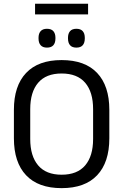

<svg xmlns="http://www.w3.org/2000/svg" viewBox="-20 -962 638 994"><path d="M161.5 -887.5V-942.5H436V-887.5ZM299 12Q178 12 115 -54.8Q52 -121.5 52 -246V-393.5Q52 -517.5 115 -584.2Q178 -651 299 -651Q420 -651 483 -584.2Q546 -517.5 546 -393.5V-246Q546 -121.5 483 -54.8Q420 12 299 12ZM299 -57.5Q380 -57.5 421 -105.8Q462 -154 462 -242.5V-397Q462 -485.5 421 -533.5Q380 -581.5 299 -581.5Q218.5 -581.5 177.5 -533.5Q136.5 -485.5 136.5 -397V-242.5Q136.5 -154 177.5 -105.8Q218.5 -57.5 299 -57.5ZM223 -715.5Q201.5 -715.5 190.5 -727.8Q179.5 -740 179.5 -763V-766.5Q179.5 -788.5 190.5 -800.8Q201.5 -813 223 -813Q245.5 -813 256.2 -800.8Q267 -788.5 267 -766.5V-763Q267 -740 256.2 -727.8Q245.5 -715.5 223 -715.5ZM375.5 -715.5Q353.5 -715.5 342.8 -727.8Q332 -740 332 -763V-766.5Q332 -788.5 342.8 -800.8Q353.5 -813 375.5 -813Q397.5 -813 408.2 -800.8Q419 -788.5 419 -766.5V-763Q419 -740 408.2 -727.8Q397.5 -715.5 375.5 -715.5Z"/></svg>

Font: Anek Latin Medium
Style: Regular
Weight: 400
Version: Version 1.003